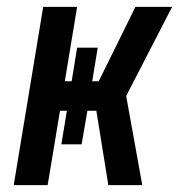

<svg xmlns="http://www.w3.org/2000/svg" viewBox="-20 -540 540 560"><path d="M20 0 106 -520H205L169 -303H189L205 -401H265L249 -303H268L375 -520H482L382 -326L348 -260L395 0H296L261 -217H235L218 -119H159L175 -217H155L119 0Z"/></svg>

Font: Iosevka SS04 Semibold Oblique
Style: Regular
Weight: 600
Italic angle: -9°
Monospace: yes
Designer: Belleve Invis
Foundry: Belleve Invis
Version: Version 19.0.0; ttfautohint (v1.8.4)